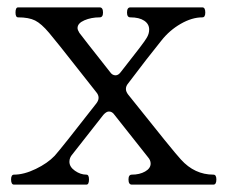

<svg xmlns="http://www.w3.org/2000/svg" viewBox="-20 -500 616 520"><path d="M566 -14Q566 0 558 0H337Q328 0 328 -14Q328 -27 337 -27Q358 -27 373 -35.5Q388 -44 388 -57Q388 -66 381 -74L290 -189Q284 -198 275 -198Q268 -198 260 -189L176 -82Q168 -73 168 -62Q168 -48 183 -37.5Q198 -27 214 -27Q221 -27 221 -14Q221 0 214 0H18Q10 0 10 -14Q10 -27 18 -27Q45 -27 77 -42.5Q109 -58 128 -78Q146 -98 241 -220Q247 -228 247 -235Q247 -243 241 -250L200 -302Q131 -390 113 -411Q92 -436 75 -444.5Q58 -453 29 -453Q22 -453 22 -466Q22 -480 29 -480H250Q259 -480 259 -466Q259 -453 250 -453Q227 -453 208.5 -445Q190 -437 190 -424Q190 -419 195 -411Q203 -400 278 -305Q284 -296 293 -296Q301 -296 308 -306Q372 -387 377 -397Q384 -408 384 -420Q384 -435 370.5 -444Q357 -453 333 -453Q324 -453 324 -466Q324 -480 333 -480H528Q536 -480 536 -466Q536 -453 528 -453Q500 -453 469.5 -435.5Q439 -418 417 -390Q379 -343 327 -274Q321 -267 321 -259Q321 -252 327 -244Q452 -87 470 -68Q507 -27 558 -27Q566 -27 566 -14Z"/></svg>

Font: Shippori Mincho B1
Style: Regular
Weight: 400
Designer: FONTDASU
Foundry: FONTDASU / Google Inc. / but / Adobe
Version: Version 3.110; ttfautohint (v1.8.3)